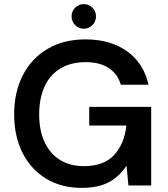

<svg xmlns="http://www.w3.org/2000/svg" viewBox="-20 -904 819 936"><path d="M378 12Q279 12 205 -33Q131 -78 90 -158.5Q49 -239 49 -347Q49 -454 91 -536.5Q133 -619 211.5 -665.5Q290 -712 397 -712Q519 -712 600 -653.5Q681 -595 704 -491H569Q554 -543 510.5 -572Q467 -601 397 -601Q326 -601 275 -570.5Q224 -540 197.5 -482.5Q171 -425 171 -346Q171 -267 198 -210Q225 -153 274 -123.5Q323 -94 389 -94Q487 -94 537 -149Q587 -204 596 -292H415V-383H717V0H606L597 -96Q574 -62 544 -37.5Q514 -13 473.5 -0.5Q433 12 378 12ZM389 -764Q364 -764 346.5 -781.5Q329 -799 329 -824Q329 -849 346.5 -866.5Q364 -884 389 -884Q413 -884 430.5 -866.5Q448 -849 448 -824Q448 -799 430.5 -781.5Q413 -764 389 -764Z"/></svg>

Font: DM Sans 9pt SemiBold
Style: Regular
Weight: 600
Version: Version 4.004;gftools[0.9.30]